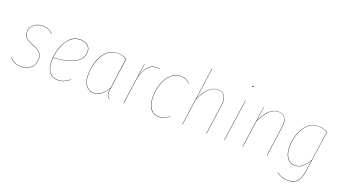

<svg xmlns="http://www.w3.org/2000/svg" viewBox="-67 -1387 3984 2235"><g transform="rotate(20 1924.5 -269.5)"><path d="M371 -475 367 -473Q343 -499 313 -511Q283 -523 241 -523Q181 -523 138 -488.5Q95 -454 95 -397Q95 -355 120.5 -328.5Q146 -302 212 -278Q278 -253 304.5 -224Q331 -195 331 -145Q331 -74 284 -32.5Q237 9 167 9Q116 9 81 -8Q46 -25 19 -57L21 -60Q48 -29 82 -12Q116 5 167 5Q235 5 281 -35Q327 -75 327 -145Q327 -194 301.5 -222Q276 -250 210 -274Q143 -299 117 -326.5Q91 -354 91 -397Q91 -455 135 -491Q179 -527 241 -527Q283 -527 314.5 -514Q346 -501 371 -475Z M482 -218Q480 -188 480 -177Q480 -89 516.5 -42Q553 5 619 5Q660 5 693.5 -9Q727 -23 765 -53L767 -50Q729 -20 695 -5.5Q661 9 619 9Q552 9 514 -39Q476 -87 476 -177Q476 -253 500.5 -334Q525 -415 578.5 -471Q632 -527 714 -527Q769 -527 803 -498.5Q837 -470 837 -418Q837 -327 743.5 -276.5Q650 -226 482 -218ZM482 -221Q650 -230 741.5 -279.5Q833 -329 833 -418Q833 -468 800 -495.5Q767 -523 714 -523Q641 -523 591 -477.5Q541 -432 515 -363Q489 -294 482 -221Z M1287 -494 1235 -120Q1229 -86 1229 -59Q1229 -35 1237 -19Q1245 -3 1264 6L1262 9Q1242 0 1233.5 -17.5Q1225 -35 1225 -60Q1225 -72 1227 -89Q1229 -106 1230 -113Q1196 -52 1154 -21.5Q1112 9 1066 9Q1002 9 966 -41Q930 -91 930 -173Q930 -256 955.5 -337.5Q981 -419 1036.5 -473Q1092 -527 1176 -527Q1238 -527 1287 -494ZM934 -173Q934 -93 968.5 -44Q1003 5 1066 5Q1112 5 1154.5 -26.5Q1197 -58 1231 -122L1282 -492Q1235 -524 1176 -524Q1094 -524 1039.5 -470Q985 -416 959.5 -335.5Q934 -255 934 -173Z M1697 -520 1695 -517Q1675 -523 1656 -523Q1599 -523 1559 -484Q1519 -445 1485 -347L1436 0H1432L1505 -517H1508L1487 -359Q1519 -451 1558.5 -489Q1598 -527 1656 -527Q1678 -527 1697 -520Z M2067 -477 2064 -475Q2043 -499 2017 -511Q1991 -523 1956 -523Q1886 -523 1835 -475.5Q1784 -428 1757.5 -350Q1731 -272 1731 -182Q1731 -92 1769 -43.5Q1807 5 1874 5Q1910 5 1939.5 -8Q1969 -21 1999 -46L2001 -44Q1972 -19 1941.5 -5Q1911 9 1874 9Q1805 9 1766 -40.5Q1727 -90 1727 -182Q1727 -273 1754 -352Q1781 -431 1833 -479Q1885 -527 1956 -527Q1992 -527 2019 -514.5Q2046 -502 2067 -477Z M2518 -411Q2518 -394 2515 -373L2463 0H2459L2511 -373Q2514 -394 2514 -412Q2514 -465 2489 -494.5Q2464 -524 2414 -524Q2355 -524 2307 -479Q2259 -434 2210 -333L2163 0H2159L2262 -730L2266 -731L2211 -343Q2258 -439 2306.5 -483Q2355 -527 2414 -527Q2466 -527 2492 -496.5Q2518 -466 2518 -411Z M2685 0H2681L2754 -517H2758ZM2774 -700Q2774 -703 2776 -705.5Q2778 -708 2782 -708Q2789 -708 2789 -701Q2789 -698 2787 -695.5Q2785 -693 2782 -693Q2779 -693 2776.5 -695.5Q2774 -698 2774 -700Z M3267 -411Q3267 -393 3264 -373L3212 0H3208L3260 -373Q3263 -394 3263 -411Q3263 -465 3238.5 -494.5Q3214 -524 3165 -524Q3105 -524 3056.5 -479Q3008 -434 2959 -333L2912 0H2908L2981 -517H2984L2960 -343Q3007 -440 3056 -483.5Q3105 -527 3165 -527Q3215 -527 3241 -496Q3267 -465 3267 -411Z M3774 -494 3701 16Q3688 112 3645.5 152Q3603 192 3537 192Q3495 192 3459 178.5Q3423 165 3396 146L3398 142Q3461 188 3537 188Q3601 188 3642.5 149Q3684 110 3697 16L3717 -125Q3684 -63 3642 -31.5Q3600 0 3554 0Q3490 0 3455 -50.5Q3420 -101 3420 -183Q3420 -263 3445 -342Q3470 -421 3524.5 -474Q3579 -527 3660 -527Q3724 -527 3774 -494ZM3424 -183Q3424 -103 3458 -53.5Q3492 -4 3554 -4Q3649 -4 3719 -134L3770 -492Q3721 -524 3660 -524Q3580 -524 3527 -471.5Q3474 -419 3449 -340.5Q3424 -262 3424 -183Z"/></g></svg>

Font: Fira Sans Condensed Four
Style: Italic
Weight: 100
Width: 3
Italic angle: -8°
Designer: bBox Type GmbH & Carrois Corporate GbR & Edenspiekermann AG
Foundry: bBox Type GmbH & Carrois Corporate GbR & Edenspiekermann AG
Version: Version 4.301